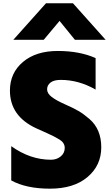

<svg xmlns="http://www.w3.org/2000/svg" viewBox="-20 -1096 658 1160"><path d="M40 -548.8Q40 -655.3 118.7 -721.7Q197.3 -788.1 329.1 -788.1Q460.9 -788.1 557.6 -745.1V-554.7Q456.1 -613.3 346.7 -613.3Q305.7 -613.3 285.2 -597.2Q264.6 -581.1 264.6 -556.2Q264.6 -531.2 293 -509.8Q321.3 -488.3 372.6 -465.8Q423.8 -443.4 454.6 -425.3Q485.4 -407.2 520.5 -377Q591.8 -315.4 591.8 -206.1Q591.8 -96.7 508.8 -26.4Q425.8 43.9 282.2 43.9Q138.7 43.9 47.9 -5.9V-212.9Q162.1 -130.9 288.1 -130.9Q322.3 -130.9 346.7 -150.9Q371.1 -170.9 371.1 -202.1Q371.1 -233.4 339.4 -252.9Q307.6 -272.5 263.2 -292Q218.8 -311.5 200.2 -320.3Q40 -393.6 40 -548.8ZM60.5 -855.5 257.8 -1076.2H420.9L618.2 -855.5H432.6L339.8 -969.7L244.1 -855.5Z"/></svg>

Font: GenEi M Gothic v2 Black
Style: Regular
Weight: 900
Version: Version 2.0